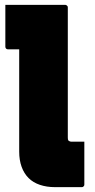

<svg xmlns="http://www.w3.org/2000/svg" viewBox="-20 -770 390 790"><path d="M2 -750Q14 -750 33 -750Q52 -750 77 -750Q102 -750 130.5 -750Q159 -750 189 -750Q219 -750 248 -750Q251 -750 253.5 -748.5Q256 -747 257.5 -745Q259 -743 259 -739Q259 -685 259 -631.5Q259 -578 259 -524.5Q259 -471 259 -417.5Q259 -364 259 -311Q259 -258 259 -204Q259 -199 259.5 -196.5Q260 -194 262 -191Q265 -189 268 -188Q271 -187 276 -187Q286 -187 297.5 -187Q309 -187 319 -187H327Q327 -145 327 -99.5Q327 -54 327 -11Q327 -7 325.5 -5Q324 -3 322 -1.5Q320 0 316 0Q308 0 286.5 0Q265 0 243 0Q221 0 206 0Q172 0 144 -9.5Q116 -19 97.5 -37.5Q79 -56 69 -83.5Q59 -111 59 -146Q59 -196 59 -241Q59 -286 59 -328Q59 -370 59 -410.5Q59 -451 59 -490Q59 -529 59 -567H54Q50 -567 43 -567Q36 -567 28 -567Q20 -567 13 -567Q8 -567 5 -570Q2 -573 2 -578Q2 -621 2 -664Q2 -707 2 -750Z"/></svg>

Font: Recursive Black
Style: Regular
Weight: 900
Version: Version 1.085